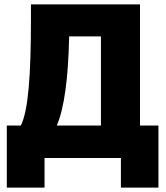

<svg xmlns="http://www.w3.org/2000/svg" viewBox="-20 -720 758 875"><path d="M11 135H183V0H531V135H702V-148H618V-700H121V-630C121 -377 109 -216 75 -148H11ZM440 -148H239C273 -228 291 -362 295 -551V-554H440Z"/></svg>

Font: Fixel Text ExtraBold
Style: Regular
Weight: 800
Width: 4
Designer: AlfaBravo + MacPaw
Foundry: Kyrylo Tkachov, Marchela Mozhyna, Serhii Makarenko, Maria Weinstein, Zakhar Kryvoshyya
Version: Version 1.211